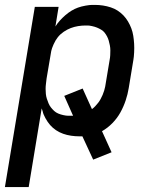

<svg xmlns="http://www.w3.org/2000/svg" viewBox="-27 -548 647 783"><path d="M-7 215 115 -520H212L199 -440Q207 -453 217.5 -464.5Q228 -476 239.5 -486Q251 -496 264 -504Q277 -512 291 -517Q305 -522 322 -525Q339 -528 349 -528H360Q377 -528 393 -525.5Q409 -523 424.5 -518Q440 -513 453 -504.5Q466 -496 476.5 -485Q487 -474 495 -460.5Q503 -447 508.5 -432.5Q514 -418 516.5 -402Q519 -386 520 -369.5Q521 -353 520 -334Q519 -315 517 -304L498 -189Q494 -164 485.5 -138.5Q477 -113 464 -89.5Q451 -66 431.5 -46Q412 -26 389 -13L428 73L353 103L309 8H297Q280 8 263 5.5Q246 3 230.5 -2.5Q215 -8 201.5 -17Q188 -26 177.5 -38Q167 -50 158 -66.5Q149 -83 147 -94L143 -106L90 215ZM250 -76H271L235 -157L310 -187L348 -103Q355 -108 361.5 -115Q368 -122 373.5 -129Q379 -136 383.5 -144.5Q388 -153 391.5 -161Q395 -169 398 -179Q401 -189 402 -195L420 -303Q422 -313 422.5 -323Q423 -333 423 -343Q423 -353 421 -363Q419 -373 416.5 -382Q414 -391 409.5 -399.5Q405 -408 399.5 -415Q394 -422 385.5 -427Q377 -432 368.5 -435.5Q360 -439 348.5 -441.5Q337 -444 331 -444H322Q307 -444 291.5 -441.5Q276 -439 261.5 -433.5Q247 -428 233 -418.5Q219 -409 209 -396.5Q199 -384 191.5 -367Q184 -350 182 -340L163 -228Q162 -218 160.5 -207Q159 -196 159 -185.5Q159 -175 160 -165Q161 -155 164 -145.5Q167 -136 171 -126.5Q175 -117 181 -109.5Q187 -102 194 -95.5Q201 -89 210.5 -85Q220 -81 231.5 -78.5Q243 -76 250 -76Z"/></svg>

Font: Iosevka Aile Medium Oblique
Style: Regular
Weight: 500
Italic angle: -9°
Designer: Belleve Invis
Foundry: Belleve Invis
Version: Version 31.1.0; ttfautohint (v1.8.4)